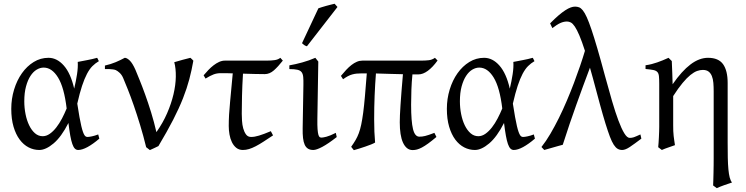

<svg xmlns="http://www.w3.org/2000/svg" viewBox="-20 -772 3913 1007"><path d="M204.1 -57.6Q223.1 -57.6 241.2 -70.3Q259.3 -83 275.4 -103.8Q291.5 -124.5 305.2 -150.6Q318.8 -176.8 329.6 -203.1Q316.4 -313.5 284.4 -365.5Q252.4 -417.5 209 -417.5Q190.4 -417.5 172.4 -406.7Q154.3 -396 139.9 -374Q125.5 -352.1 116.5 -318.8Q107.4 -285.6 107.4 -240.7Q107.4 -206.1 114 -173.1Q120.6 -140.1 133.1 -114.5Q145.5 -88.9 163.3 -73.2Q181.2 -57.6 204.1 -57.6ZM498.5 -451.2Q480 -440.4 464.8 -425.3Q449.7 -410.2 436.3 -384.8Q422.9 -359.4 410.4 -321.8Q397.9 -284.2 385.3 -228.5Q391.6 -187.5 396.7 -158.7Q401.9 -129.9 406.5 -110.6Q411.1 -91.3 415.3 -79.8Q419.4 -68.4 423.3 -62.7Q427.2 -57.1 431.2 -55.4Q435.1 -53.7 439 -53.7Q446.8 -53.7 462.2 -56.9Q477.5 -60.1 495.1 -66.9Q496.1 -62.5 497.6 -57.6Q499 -52.7 501 -44.9Q467.3 -16.1 439 -0.7Q410.6 14.6 390.1 14.6Q379.9 14.6 372.6 7.3Q365.2 0 359.4 -16.6Q353.5 -33.2 348.6 -60.3Q343.8 -87.4 338.9 -127Q301.8 -54.2 261 -19.8Q220.2 14.6 186 14.6Q156.7 14.6 130.1 1Q103.5 -12.7 83.3 -39.8Q63 -66.9 51 -107.4Q39.1 -147.9 39.1 -201.2Q39.1 -253.9 54 -302.5Q68.8 -351.1 95 -387.9Q121.1 -424.8 156.7 -446.8Q192.4 -468.8 234.4 -468.8Q278.8 -468.8 314.7 -428.2Q350.6 -387.7 369.1 -307.1Q378.4 -346.2 384 -382.6Q389.6 -418.9 387.7 -447.3Q398.4 -449.2 411.1 -451.7Q423.8 -454.1 437.5 -456.8Q451.2 -459.5 464.4 -462.4Q477.5 -465.3 489.3 -468.8Q493.2 -463.4 494.6 -459Q496.1 -454.6 498.5 -451.2Z M994.1 -453.6Q985.4 -403.8 972.9 -356.4Q960.4 -309.1 939.9 -256.8Q919.4 -204.6 888.2 -143.8Q856.9 -83 811 -5.9Q803.2 -1.5 789.3 4.6Q775.4 10.7 766.1 15.1L746.6 0Q731.9 -60.5 714.8 -116.5Q697.8 -172.4 681.4 -219.5Q665 -266.6 650.4 -303.2Q635.7 -339.8 626 -362.8Q618.7 -379.9 607.4 -390.1Q596.2 -400.4 587.4 -404.3Q582 -406.7 572.3 -408Q562.5 -409.2 553.2 -409.7Q542 -410.2 530.3 -409.7V-428.2Q561 -435.1 586.9 -446Q612.8 -457 634.3 -468.8Q645.5 -468.8 660.2 -454.8Q674.8 -440.9 690.4 -405.8Q698.2 -386.7 711.9 -353.3Q725.6 -319.8 741.2 -276.6Q756.8 -233.4 772.5 -182.9Q788.1 -132.3 800.3 -79.1Q834 -126.5 856.2 -177.5Q878.4 -228.5 889.9 -277.3Q901.4 -326.2 902.1 -369.6Q902.8 -413.1 894 -445.8Q916.5 -452.6 937.7 -458.3Q959 -463.9 978.5 -468.8Q982.4 -466.3 987.1 -461.2Q991.7 -456.1 994.1 -453.6Z M1412.1 -62Q1384.3 -43.5 1362.1 -29.1Q1339.8 -14.6 1321 -4.9Q1302.2 4.9 1285.9 9.8Q1269.5 14.6 1253.9 14.6Q1233.4 14.6 1219.2 3.2Q1205.1 -8.3 1196.3 -26.4Q1187.5 -44.4 1183.6 -66.9Q1179.7 -89.4 1179.7 -111.3Q1179.7 -168 1186.8 -238Q1193.8 -308.1 1200.7 -387.2Q1188 -387.7 1177 -387.9Q1166 -388.2 1157.2 -388.2H1137.2Q1117.2 -388.2 1099.9 -381.6Q1082.5 -375 1058.1 -359.9L1047.9 -377Q1059.6 -391.1 1072.8 -404.8Q1085.9 -418.5 1100.1 -429.4Q1114.3 -440.4 1129.4 -447.3Q1144.5 -454.1 1160.2 -454.1H1378.9Q1403.3 -454.1 1421.1 -456.8Q1439 -459.5 1450.2 -468.8L1463.4 -454.1Q1438.5 -422.4 1416.3 -402.8Q1394 -383.3 1368.7 -383.3Q1347.7 -383.3 1317.1 -384Q1286.6 -384.8 1254.4 -385.7Q1250.5 -321.3 1249.3 -269Q1248 -216.8 1248 -175.3Q1248 -159.7 1249.3 -138.7Q1250.5 -117.7 1255.6 -98.9Q1260.7 -80.1 1270.3 -66.9Q1279.8 -53.7 1296.9 -53.7Q1306.2 -53.7 1316.2 -55.4Q1326.2 -57.1 1338.4 -60.8Q1350.6 -64.5 1365.7 -70.1Q1380.9 -75.7 1400.4 -84Z M1746.1 -53.2Q1701.2 -18.1 1670.4 -1.7Q1639.6 14.6 1623.5 14.6Q1606.4 14.6 1595.5 7.8Q1584.5 1 1578.1 -12.9Q1571.8 -26.9 1569.3 -48.3Q1566.9 -69.8 1567.4 -99.1L1571.3 -326.7Q1571.8 -352.1 1570.3 -368.2Q1568.8 -384.3 1561.8 -393.6Q1554.7 -402.8 1539.6 -406.2Q1524.4 -409.7 1497.6 -409.7V-429.2Q1529.3 -434.6 1565.4 -444.6Q1601.6 -454.6 1633.8 -468.8L1649.4 -449.2L1644.5 -147.9Q1644 -114.3 1645.5 -94.7Q1647 -75.2 1649.9 -65.2Q1652.8 -55.2 1657 -52.7Q1661.1 -50.3 1666.5 -50.3Q1673.8 -50.3 1692.1 -54.9Q1710.4 -59.6 1741.2 -75.2ZM1589.8 -529.3Q1585.9 -530.3 1583 -531.5Q1580.1 -532.7 1577.1 -534.7Q1574.2 -536.6 1571.3 -539.1Q1568.4 -541.5 1564 -545.4L1649.9 -728.5Q1657.7 -731.4 1668.5 -734.6Q1679.2 -737.8 1690.9 -741.2Q1702.6 -744.6 1714.1 -747.3Q1725.6 -750 1734.9 -752.4L1750 -735.4Z M2269 -53.7Q2244.1 -32.7 2225.6 -19.3Q2207 -5.9 2192.6 1.7Q2178.2 9.3 2166.7 12.2Q2155.3 15.1 2144.5 15.1Q2127.4 15.1 2114.7 4.9Q2102.1 -5.4 2093.5 -24.2Q2085 -43 2080.8 -69.8Q2076.7 -96.7 2076.7 -130.4Q2076.7 -146 2077.6 -168.2Q2078.6 -190.4 2080.6 -221.2Q2082.5 -252 2085.7 -291.7Q2088.9 -331.5 2093.3 -382.8Q2058.6 -383.3 2025.1 -384.5Q1991.7 -385.7 1951.7 -386.7Q1947.3 -331.1 1944.8 -270Q1942.4 -209 1942.4 -146.5Q1942.4 -111.3 1943.6 -81.3Q1944.8 -51.3 1947.3 -24.4Q1940.4 -20 1926.5 -14.4Q1912.6 -8.8 1896 -3.2Q1879.4 2.4 1863 7.6Q1846.7 12.7 1835.9 15.6Q1834.5 14.2 1832.3 11.2Q1830.1 8.3 1827.6 5.4Q1825.2 2 1821.8 -2Q1835 -20.5 1844.7 -37.1Q1854.5 -53.7 1861.8 -73.2Q1869.1 -92.8 1874.5 -118.4Q1879.9 -144 1884.8 -180.4Q1889.6 -216.8 1894 -267.3Q1898.4 -317.9 1903.8 -387.2H1878.9Q1863.3 -387.2 1851.1 -386Q1838.9 -384.8 1827.4 -381.6Q1815.9 -378.4 1804.4 -372.3Q1793 -366.2 1779.3 -356.4L1768.1 -374Q1782.2 -391.1 1795.9 -405.8Q1809.6 -420.4 1823.5 -431.2Q1837.4 -441.9 1851.6 -448Q1865.7 -454.1 1881.3 -454.1H2190.4Q2210.9 -454.1 2228.5 -456.1Q2246.1 -458 2261.2 -468.8L2274.9 -454.6Q2249.5 -419.4 2223.9 -400.6Q2198.2 -381.8 2174.8 -381.8H2143.1Q2139.2 -342.3 2137.7 -301.8Q2136.2 -261.2 2136.2 -223.1Q2136.2 -178.7 2138.7 -147Q2141.1 -115.2 2146.2 -94.7Q2151.4 -74.2 2159.7 -64.7Q2168 -55.2 2179.2 -55.2Q2186.5 -55.2 2193.6 -55.9Q2200.7 -56.6 2209.5 -58.8Q2218.3 -61 2230 -64.9Q2241.7 -68.8 2258.3 -75.2Z M2488.8 -57.6Q2507.8 -57.6 2525.9 -70.3Q2543.9 -83 2560.1 -103.8Q2576.2 -124.5 2589.8 -150.6Q2603.5 -176.8 2614.3 -203.1Q2601.1 -313.5 2569.1 -365.5Q2537.1 -417.5 2493.7 -417.5Q2475.1 -417.5 2457 -406.7Q2439 -396 2424.6 -374Q2410.2 -352.1 2401.1 -318.8Q2392.1 -285.6 2392.1 -240.7Q2392.1 -206.1 2398.7 -173.1Q2405.3 -140.1 2417.7 -114.5Q2430.2 -88.9 2448 -73.2Q2465.8 -57.6 2488.8 -57.6ZM2783.2 -451.2Q2764.6 -440.4 2749.5 -425.3Q2734.4 -410.2 2720.9 -384.8Q2707.5 -359.4 2695.1 -321.8Q2682.6 -284.2 2669.9 -228.5Q2676.3 -187.5 2681.4 -158.7Q2686.5 -129.9 2691.2 -110.6Q2695.8 -91.3 2700 -79.8Q2704.1 -68.4 2708 -62.7Q2711.9 -57.1 2715.8 -55.4Q2719.7 -53.7 2723.6 -53.7Q2731.4 -53.7 2746.8 -56.9Q2762.2 -60.1 2779.8 -66.9Q2780.8 -62.5 2782.2 -57.6Q2783.7 -52.7 2785.6 -44.9Q2752 -16.1 2723.6 -0.7Q2695.3 14.6 2674.8 14.6Q2664.6 14.6 2657.2 7.3Q2649.9 0 2644 -16.6Q2638.2 -33.2 2633.3 -60.3Q2628.4 -87.4 2623.5 -127Q2586.4 -54.2 2545.7 -19.8Q2504.9 14.6 2470.7 14.6Q2441.4 14.6 2414.8 1Q2388.2 -12.7 2367.9 -39.8Q2347.7 -66.9 2335.7 -107.4Q2323.7 -147.9 2323.7 -201.2Q2323.7 -253.9 2338.6 -302.5Q2353.5 -351.1 2379.6 -387.9Q2405.8 -424.8 2441.4 -446.8Q2477.1 -468.8 2519 -468.8Q2563.5 -468.8 2599.4 -428.2Q2635.3 -387.7 2653.8 -307.1Q2663.1 -346.2 2668.7 -382.6Q2674.3 -418.9 2672.4 -447.3Q2683.1 -449.2 2695.8 -451.7Q2708.5 -454.1 2722.2 -456.8Q2735.8 -459.5 2749 -462.4Q2762.2 -465.3 2773.9 -468.8Q2777.8 -463.4 2779.3 -459Q2780.8 -454.6 2783.2 -451.2Z M3343.8 -44.9Q3307.1 -17.1 3283.4 -1.2Q3259.8 14.6 3243.2 14.6Q3230 14.6 3219.5 8.5Q3209 2.4 3199 -12.9Q3189 -28.3 3178.7 -55.4Q3168.5 -82.5 3155.5 -124.3Q3142.6 -166 3126.5 -224.9Q3110.4 -283.7 3089.4 -362.8L3074.2 -417Q3055.7 -368.2 3038.1 -320.3Q3020.5 -272.5 3002.9 -223.1Q2985.4 -173.8 2967.5 -121.8Q2949.7 -69.8 2931.6 -12.7Q2921.9 -10.3 2908.9 -6.6Q2896 -2.9 2882.3 1Q2868.7 4.9 2856 8.5Q2843.3 12.2 2834.5 14.6L2819.8 -1Q2843.8 -31.2 2866.7 -70.3Q2889.6 -109.4 2911.4 -153.3Q2933.1 -197.3 2953.1 -244.4Q2973.1 -291.5 2990.5 -337.4Q3007.8 -383.3 3022.5 -426.3Q3037.1 -469.2 3047.9 -505.4Q3031.7 -555.7 3018.8 -585.9Q3005.9 -616.2 2994.9 -632.6Q2983.9 -648.9 2973.9 -654.1Q2963.9 -659.2 2953.6 -659.2Q2936.5 -659.2 2918.7 -651.1Q2900.9 -643.1 2877 -624.5L2865.2 -649.4Q2889.6 -674.3 2909.4 -691.2Q2929.2 -708 2945.1 -718.3Q2960.9 -728.5 2973.4 -732.9Q2985.8 -737.3 2996.1 -737.3Q3007.3 -737.3 3017.1 -733.6Q3026.9 -730 3036.9 -717.5Q3046.9 -705.1 3057.6 -681.4Q3068.4 -657.7 3082 -617.4Q3095.7 -577.1 3113 -517.8Q3130.4 -458.5 3152.8 -375Q3172.4 -302.7 3189.9 -242.7Q3207.5 -182.6 3223.6 -139.6Q3239.7 -96.7 3254.4 -72.8Q3269 -48.8 3282.7 -48.8Q3288.6 -48.8 3293.5 -49.6Q3298.3 -50.3 3304.4 -52.2Q3310.5 -54.2 3318.6 -57.9Q3326.7 -61.5 3338.9 -66.9Z M3693.4 -468.8Q3748.5 -468.8 3772.5 -435.1Q3796.4 -401.4 3796.4 -336.9V-23.9Q3796.4 21 3797.1 55.7Q3797.9 90.3 3800.3 116Q3802.7 141.6 3807.1 158.7Q3811.5 175.8 3819.3 185.1Q3798.3 191.9 3777.3 199.5Q3756.3 207 3739.3 214.8L3720.2 200.7Q3720.7 190.9 3721.2 173.1Q3721.7 155.3 3722.2 134.8Q3722.7 114.3 3722.9 94Q3723.1 73.7 3723.1 59.6V-293Q3723.1 -316.9 3721.4 -337.4Q3719.7 -357.9 3713.6 -373Q3707.5 -388.2 3696.3 -396.7Q3685.1 -405.3 3666 -405.3Q3651.9 -405.3 3636 -399.7Q3620.1 -394 3601.3 -378.9Q3582.5 -363.8 3560.1 -336.9Q3537.6 -310.1 3510.7 -268.1V-115.2Q3510.7 -98.1 3511.2 -84.5Q3511.7 -70.8 3513.2 -58.6Q3514.6 -46.4 3516.4 -34.7Q3518.1 -22.9 3520 -10.7Q3503.4 -4.4 3486.1 1.2Q3468.8 6.8 3451.2 14.6L3432.1 0Q3433.1 -9.8 3434.1 -23.7Q3435.1 -37.6 3435.8 -52.5Q3436.5 -67.4 3437 -81.8Q3437.5 -96.2 3437.5 -107.4V-332.5Q3437.5 -357.9 3436 -372.3Q3434.6 -386.7 3427.7 -394.3Q3420.9 -401.9 3406.5 -404.8Q3392.1 -407.7 3365.7 -410.2V-429.7Q3383.3 -432.1 3398.2 -436Q3413.1 -439.9 3427.2 -444.8Q3441.4 -449.7 3455.8 -455.6Q3470.2 -461.4 3486.3 -468.8L3503.4 -451.7Q3504.9 -417.5 3505.9 -390.6L3507.8 -330.1Q3555.7 -399.4 3601.6 -434.1Q3647.5 -468.8 3693.4 -468.8Z"/></svg>

Font: Gentium Unicode
Style: Regular
Weight: 400
Version: Version 1.009